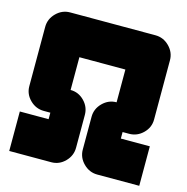

<svg xmlns="http://www.w3.org/2000/svg" viewBox="-102 -786 861 883"><g transform="rotate(15 328.0 -344.0)"><path d="M312 -94Q312 -56 284.5 -28Q257 0 219 0H19V-188H156V-219H125Q87 -219 59 -246.5Q31 -274 31 -312V-594Q31 -632 59 -660Q87 -688 125 -688H531Q569 -688 597 -660Q625 -632 625 -594V-312Q625 -274 597 -246.5Q569 -219 531 -219H500V-188H638V0H438Q400 0 372 -28Q344 -56 344 -94V-250Q344 -288 372 -316Q400 -344 438 -344V-500H219V-344Q257 -344 284.5 -316Q312 -288 312 -250Z"/></g></svg>

Font: CostaRica
Style: Normal
Weight: 900
Version: Version 1.3